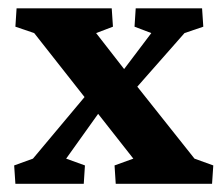

<svg xmlns="http://www.w3.org/2000/svg" viewBox="-20 -449 547 469"><path d="M498 0H262.7L259.8 -44.9L305.7 -61.5L219.7 -170.9L186.5 -211.9L63.5 -368.2L17.6 -383.8L20.5 -428.7H252.9L255.9 -383.8L214.8 -368.2L283.2 -280.3L315.4 -237.3L455.1 -61.5L501 -44.9ZM349.6 -368.2 308.6 -383.8 311.5 -428.7H473.6L476.6 -383.8L430.7 -368.2L315.4 -237.3L219.7 -170.9L141.6 -61.5L187.5 -44.9L184.6 0H17.6L14.6 -44.9L60.5 -61.5L186.5 -211.9L283.2 -280.3Z"/></svg>

Font: Crimson Pro
Style: Bold
Weight: 700
Designer: Jacques Le Bailly
Foundry: Baron von Fonthausen
Version: Version 1.003